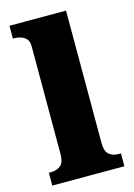

<svg xmlns="http://www.w3.org/2000/svg" viewBox="-116 -821 616 882"><g transform="rotate(-15 191.5 -380.0)"><path d="M20 0V-61H31Q59 -61 76.5 -76Q94 -91 94 -131V-643Q94 -668 81.5 -679.5Q69 -691 54 -695Q39 -699 31 -699H20V-760H289V-131Q289 -91 306.5 -76Q324 -61 352 -61H363V0Z"/></g></svg>

Font: Noto Serif Black
Style: Regular
Weight: 900
Designer: Monotype Design Team
Foundry: Monotype Imaging Inc.
Version: Version 2.014; ttfautohint (v1.8.4.7-5d5b)